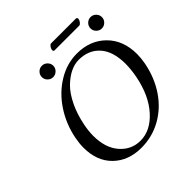

<svg xmlns="http://www.w3.org/2000/svg" viewBox="-213 -970 1141 1141"><g transform="rotate(-45 357.0 -399.5)"><path d="M582 -765.1H374.5Q364.3 -765.1 366.2 -779.8Q367.7 -789.6 375.2 -799.3Q382.8 -809.1 389.6 -809.1H598.1Q604 -809.1 606.2 -804.7Q608.4 -800.3 607.4 -794.9Q606 -785.2 597.9 -775.1Q589.8 -765.1 582 -765.1ZM223.1 -672.4Q209 -686.5 209 -706.1Q209 -725.6 223.1 -739.7Q237.3 -753.9 256.8 -753.9Q276.4 -753.9 290.8 -739.7Q305.2 -725.6 305.2 -706.1Q305.2 -686.5 290.8 -672.4Q276.4 -658.2 256.8 -658.2Q237.3 -658.2 223.1 -672.4ZM632.3 -672.4Q618.2 -686.5 618.2 -706.1Q618.2 -725.6 632.3 -739.7Q646.5 -753.9 666 -753.9Q685.5 -753.9 699.7 -739.7Q713.9 -725.6 713.9 -706.1Q713.9 -686.5 699.7 -672.4Q685.5 -658.2 666 -658.2Q646.5 -658.2 632.3 -672.4ZM436 -624Q401.9 -624 365.7 -606.7Q329.6 -589.4 294.4 -554.9Q259.3 -520.5 230.5 -461.4Q201.7 -402.3 187 -327.1Q178.2 -282.2 178.2 -243.7Q178.2 -141.6 229.5 -82.8Q280.8 -23.9 356.9 -23.9Q441.4 -23.9 511.2 -101.3Q581.1 -178.7 606.9 -310.1Q617.2 -365.2 617.2 -410.2Q617.2 -514.2 568.4 -569.1Q519.5 -624 436 -624ZM699.2 -329.1Q679.7 -229.5 627.9 -152.8Q576.2 -76.2 499 -33.2Q421.9 9.8 331.1 9.8Q222.2 9.8 154.8 -55.9Q87.4 -121.6 87.4 -234.4Q87.4 -268.1 95.2 -310.1Q114.3 -407.2 166.7 -486.6Q219.2 -565.9 295.2 -612.1Q371.1 -658.2 455.1 -658.2Q565.9 -658.2 636.2 -588.4Q706.5 -518.6 706.5 -402.8Q706.5 -368.2 699.2 -329.1Z"/></g></svg>

Font: Linux Libertine G
Style: Italic
Weight: 400
Italic angle: -12°
Designer: Philipp H. Poll
Foundry: Philipp H. Poll
Version: Version 5.1.3